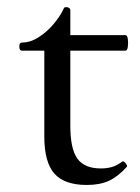

<svg xmlns="http://www.w3.org/2000/svg" viewBox="-20 -515 399 546"><path d="M227 11Q163 11 134.5 -21.5Q106 -54 106 -127V-371H42Q35 -371 35 -382.5Q35 -394 42 -394Q66 -394 89 -408.5Q112 -423 131 -445Q150 -467 161 -490Q162 -494 166 -494.5Q170 -495 173 -494Q180 -492 180 -486V-415H337Q342 -415 343.5 -404Q345 -393 343.5 -382Q342 -371 337 -371H180V-157Q180 -92 200 -64Q220 -36 267 -36Q284 -36 298 -40Q312 -44 327 -55Q331 -59 337 -51Q343 -43 341 -41Q316 -13 290 -1Q264 11 227 11Z"/></svg>

Font: Junicode SmExp
Style: Regular
Weight: 400
Width: 6
Designer: Peter S. Baker
Version: Version 2.205; ttfautohint (v1.8.4)